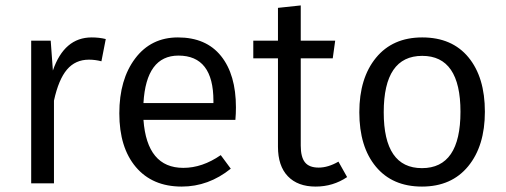

<svg xmlns="http://www.w3.org/2000/svg" viewBox="-20 -676 1867 708"><path d="M318 -538Q346 -538 370 -532L354 -450Q331 -456 308 -456Q258 -456 227 -419.5Q196 -383 179 -305V0H95V-526H167L175 -416Q217 -538 318 -538Z M850 -280Q850 -256 848 -234H509Q522 -57 656 -57Q726 -57 794 -104L831 -54Q749 12 650 12Q542 12 481 -60Q420 -132 420 -258Q420 -383 478.5 -460.5Q537 -538 636 -538Q740 -538 795 -469.5Q850 -401 850 -280ZM767 -296V-304Q767 -471 638 -471Q519 -471 509 -296Z M1228 -80 1260 -23Q1208 12 1144 12Q1078 12 1041.5 -26Q1005 -64 1005 -135V-461H914V-526H1005V-647L1089 -656V-526H1216L1207 -461H1089V-139Q1089 -97 1104.5 -77.5Q1120 -58 1155 -58Q1190 -58 1228 -80Z M1537 -538Q1647 -538 1707.5 -464.5Q1768 -391 1768 -264Q1768 -138 1706.5 -63Q1645 12 1536 12Q1427 12 1366 -61.5Q1305 -135 1305 -262Q1305 -388 1366.5 -463Q1428 -538 1537 -538ZM1537 -470Q1395 -470 1395 -262Q1395 -56 1536 -56Q1678 -56 1678 -264Q1678 -470 1537 -470Z"/></svg>

Font: FiraGO Book
Style: Regular
Weight: 350
Designer: bBox Type
Foundry: bBox Type GmbH
Version: Version 1.001;PS 001.001;hotconv 1.0.88;makeotf.lib2.5.64775